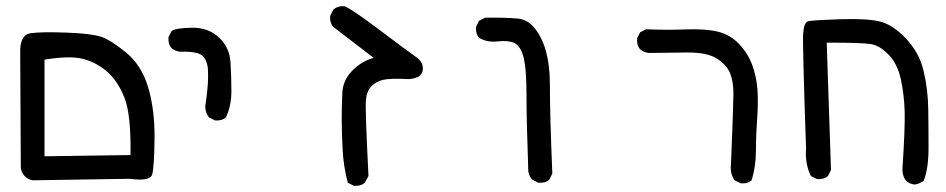

<svg xmlns="http://www.w3.org/2000/svg" viewBox="-20 -470 3040 617"><path d="M85.9 109.4Q70.3 107.4 59.6 96.2Q48.8 85 46.9 69.3L44.9 -301.8Q43.9 -358.4 78.6 -363.3Q113.3 -368.2 193.8 -365.2Q274.4 -362.3 305.7 -351.6Q336.9 -340.8 385.7 -300.8Q434.6 -260.7 456.1 -189.5Q477.5 -118.2 476.6 -24.4Q475.6 69.3 468.8 91.3Q461.9 113.3 397.5 104.5ZM399.4 28.3Q401.4 -102.5 379.9 -156.2Q358.4 -210 324.7 -239.3Q291 -268.6 248.5 -280.3Q206.1 -292 123 -278.3V32.2Z M670.9 -83 651.4 -92.8Q639.6 -108.4 639.6 -127.9Q643.6 -155.3 646.5 -183.6Q649.4 -211.9 648.4 -242.2Q647.5 -272.5 632.3 -289.1Q617.2 -305.7 558.6 -303.7Q543 -305.7 531.2 -315.4Q519.5 -329.1 521.5 -350.6L531.2 -370.1Q543 -379.9 596.2 -380.9Q649.4 -381.8 683.6 -349.6Q717.8 -317.4 720.7 -270.5Q723.6 -223.6 723.6 -176.8Q723.6 -129.9 706.1 -92.8Q692.4 -81.1 670.9 -83Z M1117.2 127 1097.7 117.2Q1084 66.4 1081.1 11.2Q1078.1 -43.9 1078.1 -87.9Q1078.1 -131.8 1080.1 -171.9Q1082 -211.9 1111.3 -242.2Q1140.6 -272.5 1180.7 -284.2L1050.8 -383.8Q1039.1 -397.5 1041 -418.9L1050.8 -438.5Q1066.4 -453.1 1089.8 -449.2Q1119.1 -434.6 1200.7 -373Q1282.2 -311.5 1323.2 -282.2Q1342.8 -264.6 1337.9 -241.7Q1333 -218.8 1293.9 -215.8Q1233.4 -218.8 1210.9 -213.4Q1188.5 -208 1173.3 -192.4Q1158.2 -176.8 1155.8 -147.9Q1153.3 -119.1 1164.1 95.7L1152.3 117.2Q1138.7 128.9 1117.2 127Z M1710 117.2 1690.4 107.4Q1679.7 95.7 1677.7 80.1Q1671.9 -81.1 1671.9 -166Q1671.9 -251 1662.1 -287.1Q1652.3 -323.2 1632.8 -332Q1613.3 -340.8 1579.1 -336.9Q1544.9 -333 1519.5 -348.6Q1507.8 -362.3 1509.8 -383.8L1519.5 -403.3L1539.1 -413.1Q1602.5 -414.1 1645.5 -410.2Q1688.5 -406.2 1717.8 -349.1Q1747.1 -292 1747.1 -196.3Q1747.1 -100.6 1754.9 87.9L1745.1 107.4Q1731.4 119.1 1710 117.2Z M2360.4 119.1 2340.8 109.4Q2325.2 87.9 2329.1 56.6Q2336.9 -133.8 2336.9 -169.9Q2336.9 -206.1 2327.1 -232.4Q2317.4 -258.8 2286.1 -280.3Q2254.9 -301.8 2188 -301.3Q2121.1 -300.8 2064.5 -299.8Q2048.8 -301.8 2037.1 -311.5Q2025.4 -325.2 2027.3 -346.7L2037.1 -366.2L2056.6 -376Q2118.2 -373 2182.6 -375.5Q2247.1 -377.9 2287.1 -368.2Q2327.1 -358.4 2355.5 -328.1Q2383.8 -297.9 2397.5 -260.7Q2411.1 -223.6 2414.1 -181.6Q2417 -139.6 2413.1 -87.9Q2409.2 -36.1 2409.2 14.2Q2409.2 64.5 2395.5 109.4Q2381.8 121.1 2360.4 119.1Z M2918.9 123Q2903.3 121.1 2891.6 111.3Q2879.9 95.7 2879.9 74.2Q2888.7 -57.6 2887.2 -111.3Q2885.7 -165 2875 -214.8Q2864.3 -264.6 2835.9 -293.9Q2807.6 -323.2 2780.3 -328.1Q2752.9 -333 2636.7 -333L2650.4 76.2L2640.6 95.7Q2627 107.4 2605.5 105.5L2585.9 95.7Q2566.4 56.6 2570.3 6.8Q2558.6 -327.1 2561 -362.8Q2563.5 -398.4 2577.6 -401.9Q2591.8 -405.3 2680.2 -408.2Q2768.6 -411.1 2809.6 -400.4Q2850.6 -389.6 2892.6 -344.7Q2934.6 -299.8 2948.2 -241.2Q2961.9 -182.6 2962.9 -122.1Q2963.9 -61.5 2963.9 5.4Q2963.9 72.3 2948.2 111.3Q2934.6 121.1 2918.9 123Z"/></svg>

Font: JasonHandwriting4
Style: Regular
Weight: 400
Version: Version 1.01.21